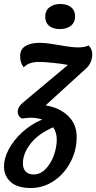

<svg xmlns="http://www.w3.org/2000/svg" viewBox="-50 -744 483 964"><path d="M413 -472Q413 -429 383 -401L179 -215Q250 -203 292.5 -161.5Q335 -120 335 -56Q335 10 304.5 69Q274 128 221 164Q168 200 104 200Q37 200 3.5 169.5Q-30 139 -30 92Q-30 51 -6 5.5Q18 -40 61.5 -80Q105 -120 162 -144Q135 -153 104 -153Q90 -153 62 -149Q53 -151 46 -160.5Q39 -170 39 -183Q39 -207 63 -227L291 -418Q261 -424 216.5 -428.5Q172 -433 146 -433Q121 -433 102.5 -427Q84 -421 69 -406Q51 -429 51 -461Q51 -497 78 -513Q105 -529 149 -529Q175 -529 206.5 -524Q238 -519 244 -518Q310 -506 341 -506Q376 -506 395 -516Q413 -498 413 -472ZM235 -43Q235 -79 217 -105Q140 -71 102.5 -21.5Q65 28 65 75Q65 103 79 117.5Q93 132 119 132Q152 132 178.5 105Q205 78 220 37Q235 -4 235 -43ZM327 -662Q327 -631 305.5 -614.5Q284 -598 250 -598Q217 -598 197 -614Q177 -630 177 -660Q177 -691 198.5 -707.5Q220 -724 253 -724Q286 -724 306.5 -708Q327 -692 327 -662Z"/></svg>

Font: Sansita
Style: Italic
Weight: 400
Italic angle: -11°
Designer: Pablo Cosgaya
Foundry: Omnibus-Type
Version: Version 1.006